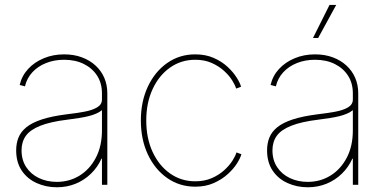

<svg xmlns="http://www.w3.org/2000/svg" viewBox="-20 -770 1599 800"><path d="M216.8 10.3Q171.9 10.3 133.1 -7.1Q94.2 -24.4 70.8 -58.8Q47.4 -93.3 47.4 -143.6Q47.4 -172.9 57.1 -197Q66.9 -221.2 90.1 -240Q113.3 -258.8 153.8 -272.2Q194.3 -285.6 255.9 -293.5Q296.9 -298.3 330.6 -304.4Q364.3 -310.5 384.5 -322.5Q404.8 -334.5 404.8 -355.5V-381.3Q404.8 -423.3 384.8 -454.6Q364.7 -485.8 329.3 -503.4Q293.9 -521 247.1 -521Q206.1 -521 171.9 -507.3Q137.7 -493.7 114.7 -468.8Q91.8 -443.8 84 -410.2L62 -416Q70.8 -454.1 97.2 -482.7Q123.5 -511.2 162.4 -527.3Q201.2 -543.5 247.1 -543.5Q288.1 -543.5 321 -531.2Q354 -519 377.9 -497.1Q401.9 -475.1 414.6 -445.6Q427.2 -416 427.2 -381.3V0H404.8V-108.9H402.8Q386.7 -73.2 359.1 -46.4Q331.5 -19.5 295.4 -4.6Q259.3 10.3 216.8 10.3ZM216.8 -12.2Q269 -12.2 311.5 -38.3Q354 -64.5 379.4 -112.8Q404.8 -161.1 404.8 -227.1V-311Q394.5 -302.7 380.6 -296.6Q366.7 -290.5 349.1 -286.1Q331.5 -281.7 309.8 -278.3Q288.1 -274.9 261.7 -271.5Q189.5 -262.7 147.5 -245.8Q105.5 -229 87.6 -203.9Q69.8 -178.7 69.8 -143.6Q69.8 -103 89.4 -73.5Q108.9 -43.9 142.3 -28.1Q175.8 -12.2 216.8 -12.2Z M793.5 7.8Q728 7.8 676.8 -28.1Q625.5 -64 596.2 -126.2Q566.9 -188.5 566.9 -268.1Q566.9 -347.2 596.2 -409.4Q625.5 -471.7 676.8 -507.6Q728 -543.5 793.5 -543.5Q836.9 -543.5 870.6 -528.6Q904.3 -513.7 928.2 -491.5Q952.1 -469.2 966.3 -446.5Q980.5 -423.8 984.4 -408.7L963.9 -400.9Q960 -415 947.3 -435.3Q934.6 -455.6 913.1 -475.1Q891.6 -494.6 861.8 -507.8Q832 -521 793.5 -521Q734.9 -521 688.7 -488.5Q642.6 -456.1 616 -398.9Q589.4 -341.8 589.4 -268.1Q589.4 -193.8 616 -136.7Q642.6 -79.6 688.7 -47.1Q734.9 -14.6 793.5 -14.6Q832 -14.6 862.3 -27.8Q892.6 -41 914.3 -60.8Q936 -80.6 948.7 -100.8Q961.4 -121.1 965.3 -134.8L985.8 -127.4Q981.9 -112.3 967.8 -89.6Q953.6 -66.9 929.2 -44.7Q904.8 -22.5 870.8 -7.3Q836.9 7.8 793.5 7.8Z M1262.2 10.3Q1217.3 10.3 1178.5 -7.1Q1139.6 -24.4 1116.2 -58.8Q1092.8 -93.3 1092.8 -143.6Q1092.8 -172.9 1102.5 -197Q1112.3 -221.2 1135.5 -240Q1158.7 -258.8 1199.2 -272.2Q1239.7 -285.6 1301.3 -293.5Q1342.3 -298.3 1376 -304.4Q1409.7 -310.5 1429.9 -322.5Q1450.2 -334.5 1450.2 -355.5V-381.3Q1450.2 -423.3 1430.2 -454.6Q1410.2 -485.8 1374.8 -503.4Q1339.4 -521 1292.5 -521Q1251.5 -521 1217.3 -507.3Q1183.1 -493.7 1160.2 -468.8Q1137.2 -443.8 1129.4 -410.2L1107.4 -416Q1116.2 -454.1 1142.6 -482.7Q1168.9 -511.2 1207.8 -527.3Q1246.6 -543.5 1292.5 -543.5Q1333.5 -543.5 1366.5 -531.2Q1399.4 -519 1423.3 -497.1Q1447.3 -475.1 1460 -445.6Q1472.7 -416 1472.7 -381.3V0H1450.2V-108.9H1448.2Q1432.1 -73.2 1404.5 -46.4Q1377 -19.5 1340.8 -4.6Q1304.7 10.3 1262.2 10.3ZM1262.2 -12.2Q1314.5 -12.2 1356.9 -38.3Q1399.4 -64.5 1424.8 -112.8Q1450.2 -161.1 1450.2 -227.1V-311Q1439.9 -302.7 1426 -296.6Q1412.1 -290.5 1394.5 -286.1Q1377 -281.7 1355.2 -278.3Q1333.5 -274.9 1307.1 -271.5Q1234.9 -262.7 1192.9 -245.8Q1150.9 -229 1133.1 -203.9Q1115.2 -178.7 1115.2 -143.6Q1115.2 -103 1134.8 -73.5Q1154.3 -43.9 1187.7 -28.1Q1221.2 -12.2 1262.2 -12.2ZM1284.2 -611.8 1353 -749.5H1380.9L1305.7 -611.8Z"/></svg>

Font: Inter 20pt Thin
Style: Regular
Weight: 250
Version: Version 4.001;git-66647c0bb